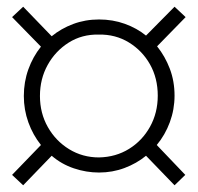

<svg xmlns="http://www.w3.org/2000/svg" viewBox="-20 -530 589 572"><path d="M49 22 16 -9 102 -98Q78 -128 64.5 -165.5Q51 -203 51 -244Q51 -286 64.5 -323.5Q78 -361 102 -391L16 -479L49 -510L134 -422Q162 -445 198 -458.5Q234 -472 275 -472Q316 -472 352 -459Q388 -446 415 -424L500 -510L533 -479L448 -392Q472 -362 486 -325Q500 -288 500 -245Q500 -204 486 -166Q472 -128 447 -98L532 -9L500 22L415 -66Q387 -43 351 -29.5Q315 -16 275 -16Q237 -16 200 -28.5Q163 -41 134 -66ZM275 -61Q325 -62 364.5 -86.5Q404 -111 427 -152.5Q450 -194 450 -245Q450 -297 427 -338Q404 -379 364 -403.5Q324 -428 274 -427Q224 -428 184.5 -403Q145 -378 122 -336.5Q99 -295 99 -244Q99 -193 122.5 -151.5Q146 -110 186 -85.5Q226 -61 275 -61Z"/></svg>

Font: Nunito Sans 7pt SemiCondensed ExtraLight
Style: Italic
Weight: 250
Width: 4
Italic angle: -9°
Designer: Vernon Adams
Foundry: Vernon Adams
Version: Version 3.101;gftools[0.9.27]